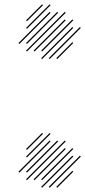

<svg xmlns="http://www.w3.org/2000/svg" viewBox="-20 -846 401 906"><path d="M107.1 -602.9 290 -785.7 285.7 -790 102.9 -607.1ZM142.9 -602.9 290 -750 285.7 -754.3 138.6 -607.1ZM178.6 -602.9 325.7 -750 321.4 -754.3 174.3 -607.1ZM178.6 -567.1 325.7 -714.3 321.4 -718.6 174.3 -571.4ZM214.3 -567.1 361.4 -714.3 357.1 -718.6 210 -571.4ZM250 -567.1 325.7 -642.9 321.4 -647.1 245.7 -571.4ZM71.4 -638.6 218.6 -785.7 214.3 -790 67.1 -642.9ZM107.1 -638.6 254.3 -785.7 250 -790 102.9 -642.9ZM107.1 -710 218.6 -821.4 214.3 -825.7 102.9 -714.3ZM107.1 -745.7 182.9 -821.4 178.6 -825.7 102.9 -750ZM107.1 4.3 290 -178.6 285.7 -182.9 102.9 0ZM142.9 4.3 290 -142.9 285.7 -147.1 138.6 0ZM178.6 4.3 325.7 -142.9 321.4 -147.1 174.3 0ZM178.6 40 325.7 -107.1 321.4 -111.4 174.3 35.7ZM214.3 40 361.4 -107.1 357.1 -111.4 210 35.7ZM250 40 325.7 -35.7 321.4 -40 245.7 35.7ZM71.4 -31.4 218.6 -178.6 214.3 -182.9 67.1 -35.7ZM107.1 -31.4 254.3 -178.6 250 -182.9 102.9 -35.7ZM107.1 -102.9 218.6 -214.3 214.3 -218.6 102.9 -107.1ZM107.1 -138.6 182.9 -214.3 178.6 -218.6 102.9 -142.9Z"/></svg>

Font: Gossip High Needlepoint
Style: Regular
Weight: 100
Width: 7
Designer: Deborah Khodanovich
Version: Version 1.001;Glyphs 3.3.1 (3343)